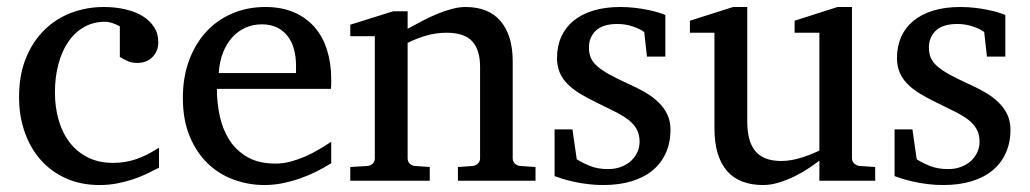

<svg xmlns="http://www.w3.org/2000/svg" viewBox="-20 -514 2928 546"><path d="M432.1 -37.1Q415 -28.3 396.2 -19.3Q377.4 -10.3 356.2 -3.4Q335 3.4 311.8 7.8Q288.6 12.2 263.2 12.2Q210.4 12.2 168.2 -6.6Q126 -25.4 96.2 -58.8Q66.4 -92.3 50.3 -138.2Q34.2 -184.1 34.2 -237.8Q34.2 -300.8 53.7 -348.6Q73.2 -396.5 106.4 -429Q139.6 -461.4 183.3 -477.8Q227.1 -494.1 274.9 -494.1Q307.6 -494.1 336.2 -487.5Q364.7 -481 385.5 -468.3Q406.2 -455.6 418.2 -437Q430.2 -418.5 430.2 -394Q430.2 -379.4 425 -368.4Q419.9 -357.4 411.6 -349.9Q403.3 -342.3 392.8 -338.6Q382.3 -335 371.1 -335Q354.5 -335 342.3 -340.6Q330.1 -346.2 320.8 -352.1V-439Q310.5 -444.8 299.6 -448.5Q288.6 -452.1 278.8 -452.1Q245.6 -452.1 219 -437Q192.4 -421.9 174.1 -395Q155.8 -368.2 146 -331.3Q136.2 -294.4 136.2 -251Q136.2 -209.5 146.7 -172.9Q157.2 -136.2 178 -109.1Q198.7 -82 229.7 -66.4Q260.7 -50.8 301.8 -50.8Q336.9 -50.8 368.4 -61.8Q399.9 -72.8 432.1 -94.2Z M921.9 -49.8Q900.9 -36.6 878.2 -25.4Q855.5 -14.2 831.3 -5.9Q807.1 2.4 782.2 7.3Q757.3 12.2 731.9 12.2Q686.5 12.2 644.5 -3.2Q602.5 -18.6 570.6 -49.3Q538.6 -80.1 519.3 -126.7Q500 -173.3 500 -235.8Q500 -294.4 517.6 -342Q535.2 -389.6 566.4 -423.6Q597.7 -457.5 640.6 -475.8Q683.6 -494.1 734.9 -494.1Q781.2 -494.1 816.4 -478.8Q851.6 -463.4 875 -436.3Q898.4 -409.2 910.2 -371.3Q921.9 -333.5 921.9 -289.1V-275.9Q921.9 -268.1 920.9 -261.2H596.7Q596.7 -223.1 604.7 -185.1Q612.8 -147 631.8 -116.7Q650.9 -86.4 683.1 -67.6Q715.3 -48.8 763.7 -48.8Q785.2 -48.8 806.2 -54.4Q827.1 -60.1 847.4 -68.8Q867.7 -77.6 886.2 -88.6Q904.8 -99.6 921.9 -110.8ZM821.8 -328.1Q821.8 -353 815.9 -374.3Q810.1 -395.5 798.1 -411.1Q786.1 -426.8 767.8 -435.8Q749.5 -444.8 724.6 -444.8Q699.7 -444.8 678.2 -435.3Q656.7 -425.8 640.4 -407.7Q624 -389.6 614 -364Q604 -338.4 602.1 -306.2H821.8Z M1282.2 0V-39.1L1324.2 -42Q1333 -43 1339.1 -48.8Q1345.2 -54.7 1345.2 -64V-324.2Q1345.2 -371.6 1323.2 -396.2Q1301.3 -420.9 1249 -420.9Q1220.2 -420.9 1192.4 -412.8Q1164.6 -404.8 1139.2 -392.1V-64Q1139.2 -54.7 1145 -48.8Q1150.9 -43 1160.2 -42L1202.1 -39.1V0H976.1V-39.1L1024.9 -42Q1034.2 -43 1040 -48.8Q1045.9 -54.7 1045.9 -64V-411.1H976.1V-443.8L1098.1 -481.9H1139.2V-432.1Q1160.2 -443.8 1181.9 -455.1Q1203.6 -466.3 1225.1 -475.1Q1246.6 -483.9 1266.6 -489Q1286.6 -494.1 1304.2 -494.1Q1369.6 -494.1 1403.8 -453.6Q1438 -413.1 1438 -339.8V-64Q1438 -54.7 1444.1 -48.8Q1450.2 -43 1459 -42L1502.9 -39.1V0Z M1886.7 -145Q1886.7 -108.4 1873.5 -79.1Q1860.4 -49.8 1835.9 -29.5Q1811.5 -9.3 1775.9 1.5Q1740.2 12.2 1695.8 12.2Q1672.9 12.2 1651.1 9.5Q1629.4 6.8 1611.1 2.7Q1592.8 -1.5 1578.6 -5.9Q1564.5 -10.3 1557.1 -13.2V-146H1607.9L1620.1 -61Q1635.3 -51.3 1657.5 -42.2Q1679.7 -33.2 1709 -33.2Q1730.5 -33.2 1747.1 -39.8Q1763.7 -46.4 1775.1 -57.1Q1786.6 -67.9 1792.7 -81.8Q1798.8 -95.7 1798.8 -110.8Q1798.8 -131.8 1790.5 -146.7Q1782.2 -161.6 1766.6 -173.6Q1751 -185.5 1728.3 -196.8Q1705.6 -208 1676.8 -222.2Q1649.4 -235.4 1628.4 -248.3Q1607.4 -261.2 1593 -276.1Q1578.6 -291 1571.3 -308.8Q1564 -326.7 1564 -349.1Q1564 -382.3 1575.9 -409.2Q1587.9 -436 1610.8 -454.8Q1633.8 -473.6 1667.2 -483.9Q1700.7 -494.1 1744.1 -494.1Q1766.1 -494.1 1786.1 -491.7Q1806.2 -489.3 1822.8 -485.8Q1839.4 -482.4 1852.1 -478.5Q1864.7 -474.6 1872.1 -471.2V-353H1819.8L1812 -422.9Q1801.3 -431.2 1780.3 -438.5Q1759.3 -445.8 1735.8 -445.8Q1694.3 -445.8 1674.6 -427Q1654.8 -408.2 1654.8 -378.9Q1654.8 -361.8 1660.4 -349.1Q1666 -336.4 1679 -325.2Q1691.9 -314 1713.1 -302.2Q1734.4 -290.5 1766.1 -275.9Q1792.5 -264.2 1814.5 -251.5Q1836.4 -238.8 1852.5 -223.1Q1868.7 -207.5 1877.7 -188.5Q1886.7 -169.4 1886.7 -145Z M2310.1 0V-57.1Q2297.4 -47.4 2279.1 -35.2Q2260.7 -22.9 2239.5 -12.5Q2218.3 -2 2195.1 5.1Q2171.9 12.2 2149.9 12.2Q2117.7 12.2 2092 2.7Q2066.4 -6.8 2048.6 -26.6Q2030.8 -46.4 2021.2 -76.9Q2011.7 -107.4 2011.7 -149.9V-420.9H1941.9V-455.1L2064.9 -494.1H2105V-168.9Q2105 -142.6 2110.1 -121.6Q2115.2 -100.6 2126.7 -85.9Q2138.2 -71.3 2156.7 -63.7Q2175.3 -56.2 2201.7 -56.2Q2216.8 -56.2 2232.4 -59.1Q2248 -62 2262.2 -66.7Q2276.4 -71.3 2288.8 -76.4Q2301.3 -81.5 2310.1 -85.9V-420.9H2239.7V-455.1L2361.8 -494.1H2402.8V-64Q2402.8 -54.7 2409.4 -48.8Q2416 -43 2424.8 -42L2468.8 -39.1V0Z M2853.5 -145Q2853.5 -108.4 2840.3 -79.1Q2827.1 -49.8 2802.7 -29.5Q2778.3 -9.3 2742.7 1.5Q2707 12.2 2662.6 12.2Q2639.6 12.2 2617.9 9.5Q2596.2 6.8 2577.9 2.7Q2559.6 -1.5 2545.4 -5.9Q2531.2 -10.3 2523.9 -13.2V-146H2574.7L2586.9 -61Q2602.1 -51.3 2624.3 -42.2Q2646.5 -33.2 2675.8 -33.2Q2697.3 -33.2 2713.9 -39.8Q2730.5 -46.4 2741.9 -57.1Q2753.4 -67.9 2759.5 -81.8Q2765.6 -95.7 2765.6 -110.8Q2765.6 -131.8 2757.3 -146.7Q2749 -161.6 2733.4 -173.6Q2717.8 -185.5 2695.1 -196.8Q2672.4 -208 2643.6 -222.2Q2616.2 -235.4 2595.2 -248.3Q2574.2 -261.2 2559.8 -276.1Q2545.4 -291 2538.1 -308.8Q2530.8 -326.7 2530.8 -349.1Q2530.8 -382.3 2542.7 -409.2Q2554.7 -436 2577.6 -454.8Q2600.6 -473.6 2634 -483.9Q2667.5 -494.1 2710.9 -494.1Q2732.9 -494.1 2752.9 -491.7Q2772.9 -489.3 2789.6 -485.8Q2806.2 -482.4 2818.8 -478.5Q2831.5 -474.6 2838.9 -471.2V-353H2786.6L2778.8 -422.9Q2768.1 -431.2 2747.1 -438.5Q2726.1 -445.8 2702.6 -445.8Q2661.1 -445.8 2641.4 -427Q2621.6 -408.2 2621.6 -378.9Q2621.6 -361.8 2627.2 -349.1Q2632.8 -336.4 2645.8 -325.2Q2658.7 -314 2679.9 -302.2Q2701.2 -290.5 2732.9 -275.9Q2759.3 -264.2 2781.2 -251.5Q2803.2 -238.8 2819.3 -223.1Q2835.4 -207.5 2844.5 -188.5Q2853.5 -169.4 2853.5 -145Z"/></svg>

Font: BabelStone Ogham
Style: Regular
Weight: 400
Designer: Andrew West
Foundry: BabelStone
Version: Version 2.02 March 14, 2022